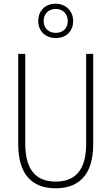

<svg xmlns="http://www.w3.org/2000/svg" viewBox="-20 -1004 600 1034"><path d="M281 -799C335 -799 374 -835 374 -891C374 -946 333 -984 279 -984C226 -984 186 -948 186 -891C186 -833 228 -799 281 -799ZM281 -827C239 -827 215 -855 215 -891C215 -928 240 -956 280 -956C318 -956 345 -929 345 -891C345 -853 320 -827 281 -827ZM482 -228V-714H444V-229C444 -82 380 -26 280 -26C176 -26 116 -87 116 -231V-714H78V-229C78 -67 150 10 280 10C399 10 482 -56 482 -228Z"/></svg>

Font: Noto Sans Arabic UI Cn XLt
Style: Regular
Weight: 200
Width: 3
Designer: Monotype Design Team, Nadine Chahine and Nizar Qandah
Foundry: Monotype Imaging Inc.
Version: Version 2.010